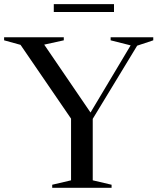

<svg xmlns="http://www.w3.org/2000/svg" viewBox="-32 -892 748 912"><path d="M65.5 -679 -12.5 -700.5V-715H271V-700.5L178 -680L398 -357.5L588.5 -676.5L493.5 -700.5V-715H696V-700.5L619.5 -675L408.5 -327.5V-35.5L498 -14.5V0H216V-14.5L305.5 -35.5V-328.5ZM223.5 -835V-872.5H509.5V-835Z"/></svg>

Font: Newsreader Display
Style: Regular
Weight: 400
Designer: Hugues Gentile
Foundry: Production Type
Version: Version 1.001